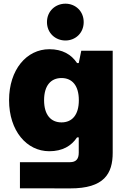

<svg xmlns="http://www.w3.org/2000/svg" viewBox="-20 -813 667 1044"><path d="M88.4 210.9 360.8 211.4C546.9 211.9 592.8 130.9 592.8 17.6V-537.1H421.9L408.2 -470.2H398.9C367.7 -517.1 319.3 -545.4 248 -545.4C125 -545.4 29.3 -434.6 29.3 -268.1C29.3 -101.6 125 9.3 248 9.3C319.3 9.3 367.7 -19 398.9 -65.9H408.2V17.6C408.2 51.8 393.1 68.8 360.8 68.8H88.4ZM219.7 -268.1C219.7 -349.1 257.8 -388.7 314.5 -388.7C371.1 -388.7 408.7 -349.1 408.7 -268.1C408.7 -187 371.1 -147.5 314.5 -147.5C257.8 -147.5 219.7 -187 219.7 -268.1ZM235.4 -692.9C235.4 -632.8 281.7 -592.8 335.9 -592.8C389.6 -592.8 435.1 -632.8 435.1 -692.9C435.1 -752.9 389.6 -793 335.9 -793C281.7 -793 235.4 -752.9 235.4 -692.9Z"/></svg>

Font: Wand UI Pro Black
Style: Regular
Weight: 900
Designer: Andreas Faust
Version: Version 1.003;FEAKit 1.0